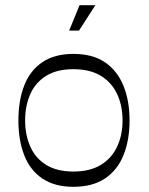

<svg xmlns="http://www.w3.org/2000/svg" viewBox="-20 -706 575 741"><path d="M263 15Q191 15 143.5 -17Q96 -49 73.5 -107Q51 -165 51 -241Q51 -318 73.5 -376Q96 -434 143.5 -466Q191 -498 263 -498Q337 -498 384.5 -466Q432 -434 456 -376Q480 -318 480 -241Q480 -165 456.5 -107Q433 -49 385 -17Q337 15 263 15ZM263 -44Q327 -44 369 -69.5Q411 -95 432 -140Q453 -185 453 -241Q453 -298 432 -343Q411 -388 369 -413.5Q327 -439 263 -439Q200 -439 158.5 -413.5Q117 -388 97 -343Q77 -298 77 -241Q77 -185 97 -140Q117 -95 158.5 -69.5Q200 -44 263 -44ZM247 -588 287 -686H348L285 -588Z"/></svg>

Font: Ojuju
Style: Regular
Weight: 400
Designer: Chisaokwu Joboson, Mirko Velimirovic
Foundry: Udi Foundry
Version: Version 1.000